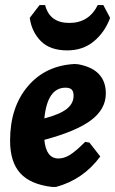

<svg xmlns="http://www.w3.org/2000/svg" viewBox="-20 -732 457 762"><path d="M390 -712 417 -661Q396 -604 352.5 -568Q309 -532 247 -532Q179 -532 142.5 -568.5Q106 -605 98 -661L137 -712H159Q177 -641 255 -641Q333 -641 368 -712ZM378 -111Q310 -19 202 10H187Q101 0 60.5 -44.5Q20 -89 20 -174Q20 -306 90 -389Q160 -472 276 -478L290 -477Q400 -457 400 -361Q400 -299 341.5 -255Q283 -211 156 -177Q163 -103 212 -103Q234 -103 257 -117Q280 -131 318 -169L335 -166ZM240 -384Q168 -384 156 -262Q217 -278 244.5 -299.5Q272 -321 272 -352Q272 -369 264.5 -376.5Q257 -384 240 -384Z"/></svg>

Font: Alegreya Sans SC ExtraBold
Style: Italic
Weight: 800
Italic angle: -7°
Designer: Juan Pablo del Peral
Foundry: Huerta Tipografica
Version: Version 2.007